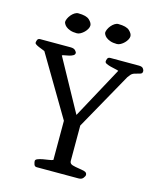

<svg xmlns="http://www.w3.org/2000/svg" viewBox="-136 -928 835 1014"><g transform="rotate(15 281.0 -421.0)"><path d="M144 -29Q144 -37 155.5 -41.5Q167 -46 183 -49Q199 -52 214.5 -54Q230 -56 238 -60V-274L43 -603Q39 -605 29.5 -608.5Q20 -612 10.5 -616Q1 -620 -6 -624.5Q-13 -629 -13 -634Q-13 -640 -9.5 -649Q-6 -658 6 -658H172Q190 -658 198 -649.5Q206 -641 206 -636Q206 -627 197.5 -622Q189 -617 177.5 -614Q166 -611 155 -609.5Q144 -608 138 -605L294 -321L447 -603Q441 -606 428 -608.5Q415 -611 402 -614.5Q389 -618 379.5 -622.5Q370 -627 370 -634Q370 -640 373.5 -649Q377 -658 389 -658H545Q563 -658 569 -649.5Q575 -641 575 -636Q575 -626 570 -622.5Q565 -619 556 -617Q545 -614 537.5 -612Q530 -610 524.5 -607Q519 -604 514 -598.5Q509 -593 502 -583L328 -272V-77Q329 -63 344.5 -58.5Q360 -54 378 -51.5Q396 -49 410.5 -45Q425 -41 425 -27Q425 -22 417 -11Q409 0 391 0H163Q151 0 147.5 -11.5Q144 -23 144 -29ZM403 -738Q381 -738 366 -743.5Q351 -749 343 -756Q335 -763 331.5 -770Q328 -777 328 -780Q328 -788 333 -799Q338 -810 346 -819.5Q354 -829 364 -835.5Q374 -842 384 -842Q428 -842 445 -826Q462 -810 462 -796Q462 -787 456.5 -777Q451 -767 442.5 -758.5Q434 -750 423.5 -744Q413 -738 403 -738ZM184 -738Q162 -738 147 -743.5Q132 -749 124 -756Q116 -763 112.5 -770Q109 -777 109 -780Q109 -788 114 -799Q119 -810 127 -819.5Q135 -829 145 -835.5Q155 -842 165 -842Q209 -842 226 -826Q243 -810 243 -796Q243 -787 237.5 -777Q232 -767 223.5 -758.5Q215 -750 204.5 -744Q194 -738 184 -738Z"/></g></svg>

Font: Asar
Style: Regular
Weight: 400
Designer: Eben Sorkin
Foundry: Eben Sorkin, Pria Ravichandran
Version: Version 1.003; ttfautohint (v1.3) -l 8 -r 50 -G 0 -x 0 -H 45